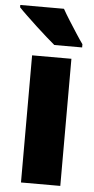

<svg xmlns="http://www.w3.org/2000/svg" viewBox="-68 -799 406 832"><g transform="rotate(5 134.5 -383.0)"><path d="M227 0H56V-553H227ZM176 -766Q187 -746 205 -717.5Q223 -689 240.5 -662Q258 -635 269 -620V-606H148Q134 -618 111.5 -637.5Q89 -657 64.5 -680Q40 -703 19 -723Q-2 -743 -14 -756V-766Z"/></g></svg>

Font: Noto Sans Lao Looped Condensed Black
Style: Regular
Weight: 900
Width: 3
Designer: Mark Frömberg, Ben Mitchell
Foundry: The Fontpad Ltd
Version: Version 1.002; ttfautohint (v1.8.4.7-5d5b)